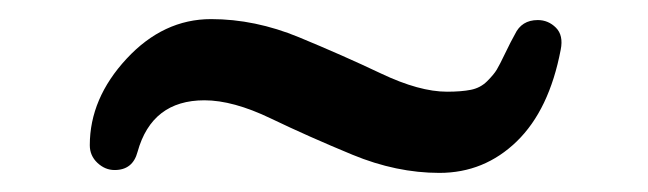

<svg xmlns="http://www.w3.org/2000/svg" viewBox="-20 -387 678 201"><path d="M543 -366Q554 -366 562 -358Q570 -350 567 -335Q555 -272 521 -239Q487 -206 440 -206Q395 -206 349 -225Q303 -244 263.5 -263Q224 -282 194 -282Q139 -282 124 -228Q119 -209 100 -209Q90 -209 82 -216.5Q74 -224 74 -235Q74 -284 112.5 -325.5Q151 -367 201 -367Q247 -367 293 -348Q339 -329 379 -310Q419 -291 448 -291Q463 -291 473 -293Q483 -295 490 -302Q497 -309 500 -314Q503 -319 509 -331.5Q515 -344 519 -351Q526 -366 543 -366Z"/></svg>

Font: Varela Round
Style: Regular
Weight: 400
Designer: Joe Prince
Foundry: Joe Prince
Version: Version 1.000